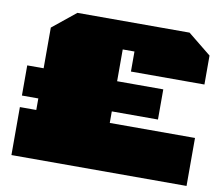

<svg xmlns="http://www.w3.org/2000/svg" viewBox="-80 -835 1091 934"><g transform="rotate(10 465.5 -368.5)"><path d="M33 0V-237H114V-294H33V-443H114V-644L229 -737H783L898 -644V-501H535V-600H477V-443H705V-294H477V-237H898V0Z"/></g></svg>

Font: Tomorrow Black
Style: Regular
Weight: 900
Designer: Tony de Marco, Monica Rizzolli
Foundry: Just in Type
Version: Version 2.002